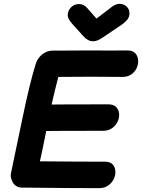

<svg xmlns="http://www.w3.org/2000/svg" viewBox="-20 -980 740 1001"><path d="M497 1Q525 1 544.5 -13Q564 -27 573.5 -47.5Q583 -68 581.5 -88.5Q580 -109 567 -123Q554 -137 527 -137Q391 -137 188 -139Q199 -185 221 -297Q267 -298 516 -298Q545 -298 564.5 -312Q584 -326 593.5 -346.5Q603 -367 601 -387.5Q599 -408 585.5 -422Q572 -436 545 -436Q297 -436 249 -435Q268 -518 284 -579Q340 -580 451 -580Q562 -579 618 -579Q647 -579 666 -593Q685 -607 693.5 -627.5Q702 -648 700 -668.5Q698 -689 684.5 -703Q671 -717 645 -717Q572 -716 448 -717Q324 -717 251 -716Q228 -715 208.5 -702.5Q189 -690 177 -670Q170 -659 166 -646Q134 -543 97 -363Q46 -116 38 -81Q33 -60 41 -42Q46 -25 60 -13.5Q74 -2 94 -2Q349 1 497 1ZM464 -765Q478 -765 490 -770Q502 -775 518 -786L617 -853Q636 -867 645.5 -880Q655 -893 655 -911Q655 -932 640 -946Q625 -960 604 -960Q584 -960 564 -945L483 -883L433 -940Q426 -948 415 -953.5Q404 -959 393 -959Q367 -959 350 -941.5Q333 -924 333 -900Q333 -881 359 -853L414 -792Q438 -765 464 -765Z"/></svg>

Font: Balsamiq Sans
Style: Bold Italic
Weight: 700
Italic angle: -12°
Designer: Michael Angeles
Foundry: Balsamiq SRL
Version: Version 1.020; ttfautohint (v1.8.4.7-5d5b);gftools[0.9.26]